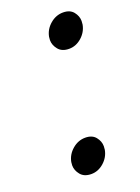

<svg xmlns="http://www.w3.org/2000/svg" viewBox="-112 -598 477 656"><g transform="rotate(-20 126.0 -270.0)"><path d="M105 6Q79 6 66 -10Q53 -26 53 -44Q53 -50 54 -56Q59 -82 80 -100Q101 -118 127 -118Q152 -118 164.5 -102.5Q177 -87 177 -69Q177 -63 176 -56Q171 -30 150.5 -12Q130 6 105 6ZM180 -422Q154 -422 141 -438Q128 -454 128 -472Q128 -478 129 -484Q134 -510 155 -528Q176 -546 202 -546Q227 -546 239.5 -530.5Q252 -515 252 -497Q252 -491 251 -484Q246 -458 225.5 -440Q205 -422 180 -422Z"/></g></svg>

Font: Fz Poppins
Style: Italic
Weight: 400
Italic angle: -10°
Designer: Ninad Kale (Devanagari), Jonny Pinhorn (Latin)
Foundry: Indian Type Foundry
Version: Vit hóa bi Vntype.Com & FontZin.Com